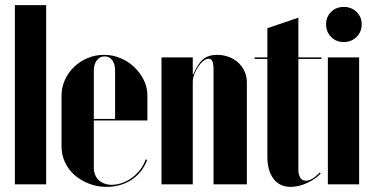

<svg xmlns="http://www.w3.org/2000/svg" viewBox="-20 -719 1466 749"><path d="M38 0H160V-699H38Z M220 -345V-148Q220 -115 233.5 -86Q247 -57 271 -36Q295 -15 327 -2.5Q359 10 395 10Q451 10 493 -17.5Q535 -45 554 -95L548 -97Q541 -76 527.5 -58Q514 -40 496 -26.5Q478 -13 457 -5.5Q436 2 416 2Q400 2 387 -3Q374 -8 365 -16.5Q356 -25 351 -37.5Q346 -50 346 -65V-443Q346 -468 357.5 -483.5Q369 -499 388 -499Q407 -499 418 -484Q429 -469 429 -443V-255H340V-249H555V-346Q555 -378 541 -406.5Q527 -435 504 -457Q481 -479 450.5 -492Q420 -505 386 -505Q352 -505 322 -492.5Q292 -480 269 -458Q246 -436 233 -407Q220 -378 220 -345Z M734 -429H732V-459V-495H610V0H732V-400Q732 -414 738 -429.5Q744 -445 753 -458.5Q762 -472 773 -481Q784 -490 794 -490Q804 -490 808.5 -480Q813 -470 813 -447V0H943V-399Q943 -421 934 -440.5Q925 -460 909.5 -474.5Q894 -489 872.5 -497Q851 -505 827 -505Q793 -505 772.5 -488Q752 -471 734 -429Z M1114 10Q1144 10 1176.5 -4.5Q1209 -19 1231 -42L1227 -46Q1212 -30 1198.5 -22Q1185 -14 1173 -14Q1166 -14 1160.5 -17Q1155 -20 1151.5 -25.5Q1148 -31 1146 -39Q1144 -47 1144 -57V-489H1234V-495H1144V-650L1023 -609V-495H973V-489H1023V-108Q1023 -53 1047 -21.5Q1071 10 1114 10Z M1259 -495V0H1381V-495ZM1252 -624Q1252 -595 1271.5 -575Q1291 -555 1321 -555Q1351 -555 1371 -575Q1391 -595 1391 -624Q1391 -653 1371 -672.5Q1351 -692 1321 -692Q1291 -692 1271.5 -672.5Q1252 -653 1252 -624Z"/></svg>

Font: Moniqa Black
Style: Regular
Weight: 900
Designer: Rajesh Rajput
Foundry: Rajesh Rajput
Version: Version 1.000